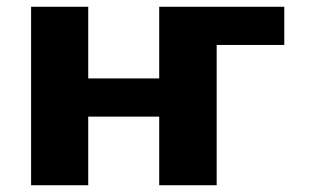

<svg xmlns="http://www.w3.org/2000/svg" viewBox="-20 -548 921 568"><path d="M241 -316V-528H72V0H241V-203H451V0H621V-415H821V-528H451V-316Z"/></svg>

Font: Asimov
Style: XWid
Weight: 500
Designer: Google
Version: Version 2.000980; 2014